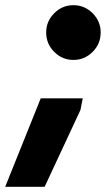

<svg xmlns="http://www.w3.org/2000/svg" viewBox="-103 -562 412 740"><path d="M216 -183 207 -138 69 158H-83L54 -183ZM75 -437Q75 -480 106 -511Q137 -542 180 -542Q223 -542 254 -511Q285 -480 285 -437Q285 -393 254 -362Q223 -331 180 -331Q137 -331 106 -362Q75 -393 75 -437Z"/></svg>

Font: Nacelle Heavy
Style: Italic
Weight: 800
Italic angle: -12°
Designer: Sora Sagano
Foundry: Sora Sagano
Version: Version 1.000;FEAKit 1.0